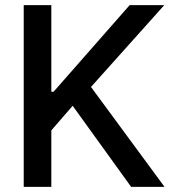

<svg xmlns="http://www.w3.org/2000/svg" viewBox="-20 -727 676 747"><path d="M72.3 -707H179.7V-370.1H188.5L484.4 -707H619.1L334 -388.7L620.1 0H490.2L262.7 -315.4L179.7 -219.7V0H72.3Z"/></svg>

Font: Pretendard Medium
Style: Regular
Weight: 500
Designer: Base glyphs from Inter by Rasmus Andersson; Hangeul glyphs from Noto Sans CJK(Source Han Sans) by Jang Soo-young and Kan
Foundry: Kil Hyung-jin
Version: Version 1.309